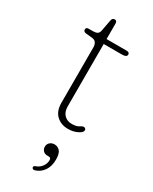

<svg xmlns="http://www.w3.org/2000/svg" viewBox="-212 -616 739 925"><g transform="rotate(30 157.5 -153.5)"><path d="M80 -433.5 45 -437Q31 -438.5 31 -451.5Q31 -463 45.5 -463H69Q85 -463 93.5 -468.2Q102 -473.5 104.5 -488L116 -549Q119 -565 132 -565Q145 -565 145 -549V-463H256Q273 -463 273 -450.5Q273 -435.5 247 -435.5H145V-89Q145 -59 161 -42Q177 -25 203 -25Q229.5 -25 242 -33.5Q254.5 -42 262 -42Q268 -42 272 -37.2Q276 -32.5 273 -24Q269.5 -14.5 248.2 -4.8Q227 5 199 5Q161 5 135.5 -18.8Q110 -42.5 110 -89V-396.5Q110 -411.5 103.2 -421.8Q96.5 -432 80 -433.5ZM178.5 166Q164 166 155.2 156.8Q146.5 147.5 146.5 134.5Q146.5 120 156.8 110.8Q167 101.5 182.5 101.5Q200 101.5 212.2 114.8Q224.5 128 224.5 162Q224.5 199 207.5 223.8Q190.5 248.5 163 257Q150.5 260.5 146.5 252Q143 242.5 155 238.5Q175.5 231.5 187.2 215Q199 198.5 199 180Q199 166 186.5 166Z"/></g></svg>

Font: Fraunces 9pt S100 Thin
Style: Regular
Weight: 100
Version: Version 1.000; ttfautohint (v1.8.3)